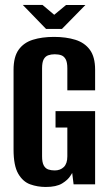

<svg xmlns="http://www.w3.org/2000/svg" viewBox="-20 -748 438 779"><path d="M165.5 10.6Q132.3 10.6 102.5 -0.1Q72.7 -10.8 53.8 -43.5Q35 -76.3 35 -140.8V-464.9Q35 -517.5 55.7 -546.3Q76.4 -575.2 113.4 -586.7Q150.3 -598.3 199.2 -598.3Q248 -598.3 285.7 -586.6Q323.4 -574.9 344.6 -546Q365.9 -517.1 365.9 -464.9V-381.6H253.2V-470.8Q253.2 -495.2 246.6 -507.4Q239.9 -519.6 228.7 -523.7Q217.5 -527.8 202 -527.8Q187.4 -527.8 175.7 -523.7Q164 -519.6 157.3 -507.4Q150.7 -495.2 150.7 -470.8V-113.5Q150.7 -89.8 157.3 -77.2Q164 -64.6 175.7 -60.5Q187.4 -56.5 202 -56.5Q224.7 -56.5 239 -70.4Q253.2 -84.4 253.2 -113.5V-230.6H205.3V-297H365.9V0H278.6L272.9 -46.3Q271.3 -43.4 269.4 -40.4Q267.5 -37.4 265.9 -35.1Q255.7 -18.2 232.2 -3.8Q208.7 10.6 165.5 10.6ZM166.8 -630.7 72.5 -728H152.5L200 -688L247.8 -727.6H326.4L231.4 -630.7Z"/></svg>

Font: Alumni Sans SC Thin
Style: Regular
Weight: 100
Designer: Robert E. Leuschke
Foundry: Robert E. Leuschke
Version: Version 1.018